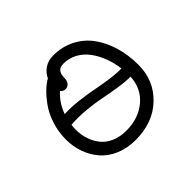

<svg xmlns="http://www.w3.org/2000/svg" viewBox="-137 -771 960 960"><g transform="rotate(-45 343.5 -290.5)"><path d="M328.1 4.9Q270 4.9 222.7 -15.1Q175.3 -35.2 145.3 -69.6Q115.2 -104 99.1 -148.7Q83 -193.4 83 -243.2Q83 -297.9 99.4 -347.4Q115.7 -397 140.9 -431.6Q166 -466.3 189.9 -489Q213.9 -511.7 235.8 -523.9Q249 -552.2 274.7 -569.1Q300.3 -585.9 335 -585.9Q398.4 -585.9 450 -559.6Q501.5 -533.2 534.9 -487.3Q568.4 -441.4 586.2 -380.9Q604 -320.3 604 -251Q604 -141.6 527.8 -68.4Q451.7 4.9 328.1 4.9ZM261.2 -422.9Q244.1 -422.9 233.9 -436Q190.4 -397.9 168.9 -337.9Q211.9 -340.3 264.9 -334.2Q317.9 -328.1 359.1 -319.8Q400.4 -311.5 448.7 -304.7Q497.1 -297.9 530.8 -298.8Q525.4 -342.3 510.7 -381.1Q496.1 -419.9 473.1 -451.7Q450.2 -483.4 416.3 -502.2Q382.3 -521 341.8 -521Q295.9 -521 295.9 -467.8Q295.9 -446.3 285.9 -434.6Q275.9 -422.9 261.2 -422.9ZM152.8 -243.2Q152.8 -206.5 163.6 -174.3Q174.3 -142.1 195.1 -116.5Q215.8 -90.8 250.2 -75.9Q284.7 -61 328.1 -61Q414.6 -61 472.2 -109.1Q529.8 -157.2 534.2 -237.8Q501 -236.8 451.9 -244.4Q402.8 -252 359.9 -260.7Q316.9 -269.5 260.3 -274.9Q203.6 -280.3 154.8 -275.9Q152.8 -256.3 152.8 -243.2Z"/></g></svg>

Font: Shantell Sans Irregular Bouncy
Style: Regular
Weight: 300
Designer: Stephen Nixon, Anya Danilova, Shantell Martin
Foundry: Arrow Type
Version: Version 1.006;[9816181b4]